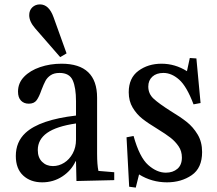

<svg xmlns="http://www.w3.org/2000/svg" viewBox="-20 -820 988 874"><path d="M96 -215Q161 -275 326 -294V-359Q326 -421 311 -454.5Q296 -488 251 -488Q226 -488 210.5 -477.5Q195 -467 187 -452Q179 -437 169 -411Q158 -379 146.5 -363.5Q135 -348 111 -348Q89 -348 75.5 -362Q62 -376 62 -403Q62 -442 89.5 -470.5Q117 -499 162.5 -514.5Q208 -530 260 -530Q422 -530 422 -375V-120Q422 -70 428 -42L500 -36V0L328 4L326 -86H324Q305 -44 264 -17Q223 10 172 10Q119 10 85.5 -21Q52 -52 52 -110Q52 -174 96 -215ZM221 -64Q248 -64 272 -79Q296 -94 311 -121.5Q326 -149 326 -184V-258Q237 -245 194.5 -215Q152 -185 152 -137Q152 -103 171.5 -83.5Q191 -64 221 -64ZM113 -751Q113 -773 127 -786.5Q141 -800 162 -800Q203 -800 224 -741L283 -577L254 -560L140 -691Q113 -722 113 -751Z M735 -34Q767 -34 787.5 -51.5Q808 -69 808 -103Q808 -132 793 -154Q778 -176 757 -192.5Q736 -209 697 -233Q654 -259 628 -279.5Q602 -300 584 -330Q566 -360 566 -400Q566 -465 610 -497.5Q654 -530 715 -530Q777 -530 831 -496L844 -556L874 -554L893 -351L861 -345Q830 -427 795.5 -457.5Q761 -488 724 -488Q692 -488 673.5 -471Q655 -454 655 -426Q655 -393 679.5 -370.5Q704 -348 756 -315Q801 -288 830 -265Q859 -242 879.5 -208Q900 -174 900 -128Q900 -55 852.5 -22.5Q805 10 740 10Q671 10 613 -26L598 34L568 30L556 -195L588 -201Q615 -104 654.5 -69Q694 -34 735 -34Z"/></svg>

Font: Minipax
Style: Regular
Weight: 400
Designer: Raphaël Ronot, Igor Stepanchenko (Cyrillic)
Foundry: steppetype
Version: Version 1.002